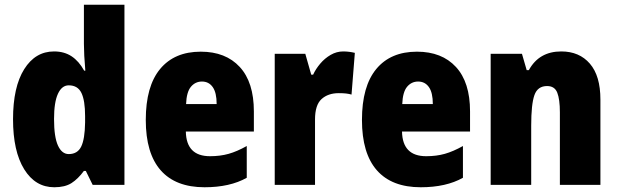

<svg xmlns="http://www.w3.org/2000/svg" viewBox="-20 -831 2606 810"><path d="M209 -41Q129 -41 82 -117Q35 -193 35 -328Q35 -464 82 -539Q129 -614 208 -614Q251 -614 282 -593.5Q313 -573 335 -533H340Q337 -566 335.5 -595.5Q334 -625 334 -646V-811H505V-51H371L342 -110H334Q309 -76 281.5 -58.5Q254 -41 209 -41ZM270 -181Q307 -181 322.5 -212.5Q338 -244 339 -314V-341Q339 -407 323.5 -439Q308 -471 270 -471Q241 -471 224.5 -435.5Q208 -400 208 -329Q208 -253 224.5 -217Q241 -181 270 -181Z M827 -613Q932 -613 991.5 -548.5Q1051 -484 1051 -361V-276H764Q766 -172 866 -172Q909 -172 944.5 -182Q980 -192 1021 -215V-81Q950 -41 843 -41Q721 -41 658 -112.5Q595 -184 595 -325Q595 -467 655.5 -540Q716 -613 827 -613ZM832 -487Q804 -487 785.5 -465Q767 -443 765 -392H894Q894 -440 877.5 -463.5Q861 -487 832 -487Z M1428 -614Q1452 -614 1477 -608L1463 -432Q1453 -435 1440.5 -436.5Q1428 -438 1409 -438Q1364 -438 1336.5 -413Q1309 -388 1309 -327V-51H1139V-604H1268L1293 -516H1301Q1312 -540 1331 -562.5Q1350 -585 1375 -599.5Q1400 -614 1428 -614Z M1739 -613Q1844 -613 1903.5 -548.5Q1963 -484 1963 -361V-276H1676Q1678 -172 1778 -172Q1821 -172 1856.5 -182Q1892 -192 1933 -215V-81Q1862 -41 1755 -41Q1633 -41 1570 -112.5Q1507 -184 1507 -325Q1507 -467 1567.5 -540Q1628 -613 1739 -613ZM1744 -487Q1716 -487 1697.5 -465Q1679 -443 1677 -392H1806Q1806 -440 1789.5 -463.5Q1773 -487 1744 -487Z M2348 -614Q2424 -614 2468.5 -562.5Q2513 -511 2513 -411V-51H2342V-357Q2342 -412 2331 -440Q2320 -468 2288 -468Q2248 -468 2234.5 -429.5Q2221 -391 2221 -301V-51H2050V-604H2182L2202 -535H2211Q2254 -614 2348 -614Z"/></svg>

Font: Noto Sans Tamil UI Condensed Black
Style: Regular
Weight: 900
Width: 3
Designer: Jelle Bosma - Monotype Design Team
Foundry: Monotype Imaging Inc.
Version: Version 2.004; ttfautohint (v1.8.4.7-5d5b)